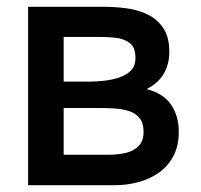

<svg xmlns="http://www.w3.org/2000/svg" viewBox="-20 -547 593 567"><path d="M63 0V-527H285Q319 -527 353.5 -522.5Q388 -518 416.5 -504Q445 -490 462.5 -463.5Q480 -437 480 -394Q480 -368 472 -347Q464 -326 449.5 -310.5Q435 -295 413 -284Q463 -271 485.5 -237.5Q508 -204 508 -158Q508 -116 492 -86Q476 -56 449 -37Q422 -18 388 -9Q354 0 318 0ZM168 -90H300Q328 -90 351.5 -95.5Q375 -101 389.5 -116Q404 -131 404 -157Q404 -184 392 -198.5Q380 -213 361 -219Q342 -225 320 -226.5Q298 -228 277 -228H168ZM168 -306H246Q264 -306 287 -308.5Q310 -311 331.5 -318Q353 -325 366.5 -338.5Q380 -352 380 -376Q380 -408 362.5 -420.5Q345 -433 321 -435.5Q297 -438 274 -438H168Z"/></svg>

Font: Onest Medium
Style: Regular
Weight: 500
Designer: Dmitri Voloshin, Andrey Kudryavtsev
Foundry: Dmitri Voloshin, Andrey Kudryavtsev
Version: Version 1.000;gftools[0.9.33]